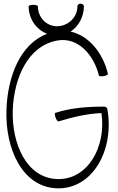

<svg xmlns="http://www.w3.org/2000/svg" viewBox="-20 -994 641 1039"><path d="M564 -594C538 -707 460 -802 362 -823C405 -851 434 -903 434 -960C434 -968 426 -974 416 -974C406 -974 399 -968 399 -960C399 -900 348 -852 288 -852C230 -852 185 -901 185 -960C185 -964 174 -968 160 -968C146 -968 135 -964 135 -960C135 -892 176 -834 235 -811C88 -756 21 -577 15 -401C7 -191 100 18 287 25C482 32 600 -184 561 -403C560 -411 553 -417 544 -417C455 -417 364 -411 279 -383C275 -382 276 -370 281 -357C286 -344 293 -335 297 -337C373 -360 450 -379 529 -382C556 -199 454 -19 289 -25C124 -31 43 -215 49 -399C56 -573 131 -747 292 -775C400 -794 487 -700 515 -586C515 -581 527 -580 541 -582C554 -584 565 -590 564 -594Z"/></svg>

Font: Nupuram Condensed Thin
Style: Regular
Weight: 100
Width: 3
Designer: Santhosh Thottingal (santhosh.thottingal@gmail.com)
Foundry: SMC
Version: Version 1.000